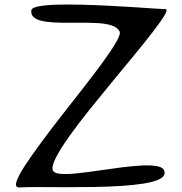

<svg xmlns="http://www.w3.org/2000/svg" viewBox="-20 -811 798 840"><path d="M700 -58Q702 -39 677.5 -27Q653 -15 609 -8Q565 -1 509 2.5Q453 6 391 7Q329 8 268.5 8Q208 8 155.5 7.5Q103 7 66 9Q44 10 52 -16Q60 -42 89.5 -87Q119 -132 161.5 -189.5Q204 -247 252.5 -309Q301 -371 348 -431Q395 -491 432 -542Q469 -593 489 -628Q509 -663 503 -674Q493 -692 467.5 -700Q442 -708 406 -710Q370 -712 330 -711.5Q290 -711 251.5 -711.5Q213 -712 182 -716Q151 -720 133 -731.5Q115 -743 117 -765Q118 -777 148 -783Q178 -789 227 -790.5Q276 -792 335 -790.5Q394 -789 454.5 -786Q515 -783 568 -779.5Q621 -776 657 -773.5Q693 -771 703 -771Q716 -771 700.5 -745Q685 -719 650.5 -674Q616 -629 569 -572Q522 -515 470.5 -452.5Q419 -390 370 -329Q321 -268 283 -214.5Q245 -161 225 -122Q205 -83 211 -66Q216 -53 244 -50.5Q272 -48 315.5 -52.5Q359 -57 409.5 -64.5Q460 -72 510.5 -78.5Q561 -85 603 -87Q645 -89 671.5 -83Q698 -77 700 -58Z"/></svg>

Font: VLove default
Style: Regular
Weight: 400
Designer: Dr Anirban Mitra
Foundry: Dr Anirban Mitra
Version: Version 1.000